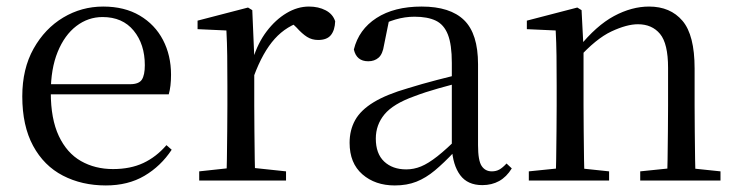

<svg xmlns="http://www.w3.org/2000/svg" viewBox="-20 -551 2253 586"><path d="M303 15Q230 15 172 -15Q114 -45 81 -106Q48 -167 48 -257Q48 -341 82.5 -402.5Q117 -464 173 -497.5Q229 -531 295 -531Q360 -531 406.5 -503.5Q453 -476 477.5 -429Q502 -382 502 -323Q502 -287 495 -263H87V-294H377Q404 -294 413 -308Q422 -322 422 -352Q422 -416 388 -457.5Q354 -499 293 -499Q249 -499 213 -471.5Q177 -444 156 -392.5Q135 -341 135 -269Q135 -188 159.5 -136Q184 -84 227 -59.5Q270 -35 325 -35Q378 -35 417.5 -53.5Q457 -72 488 -108L504 -94Q471 -44 421 -14.5Q371 15 303 15Z M588 0V-28L699 -40H740L853 -28V0ZM671 0Q672 -24 672.5 -65Q673 -106 673.5 -150.5Q674 -195 674 -229V-289Q674 -341 673.5 -381Q673 -421 671 -458L583 -462V-488L737 -528L750 -520L756 -379V-378V-229Q756 -195 756.5 -150.5Q757 -106 757.5 -65Q758 -24 759 0ZM755 -319 734 -371H752Q767 -420 794 -455.5Q821 -491 854.5 -511Q888 -531 923 -531Q952 -531 974 -519.5Q996 -508 1003 -486Q1002 -459 990 -444Q978 -429 951 -429Q932 -429 917 -438.5Q902 -448 885 -467L862 -489L907 -487Q855 -473 818.5 -432.5Q782 -392 755 -319Z M1185 15Q1125 15 1086 -19Q1047 -53 1047 -115Q1047 -154 1064 -184.5Q1081 -215 1120.5 -239Q1160 -263 1226 -282Q1268 -295 1314 -307Q1360 -319 1400 -328V-303Q1360 -293 1319 -281.5Q1278 -270 1244 -257Q1180 -234 1153.5 -202Q1127 -170 1127 -128Q1127 -82 1152.5 -58Q1178 -34 1220 -34Q1243 -34 1265 -43Q1287 -52 1315 -74Q1343 -96 1381 -134L1390 -87H1366Q1335 -54 1307.5 -31Q1280 -8 1251 3.5Q1222 15 1185 15ZM1452 14Q1407 14 1384.5 -16.5Q1362 -47 1359 -100V-103V-359Q1359 -415 1347 -445.5Q1335 -476 1310 -488Q1285 -500 1245 -500Q1216 -500 1187 -491.5Q1158 -483 1125 -465L1168 -492L1152 -413Q1148 -386 1135.5 -375Q1123 -364 1104 -364Q1068 -364 1060 -400Q1075 -461 1129 -496Q1183 -531 1267 -531Q1354 -531 1396.5 -489.5Q1439 -448 1439 -355V-108Q1439 -61 1450 -44.5Q1461 -28 1481 -28Q1494 -28 1504 -33.5Q1514 -39 1526 -52L1542 -37Q1526 -11 1503.5 1.5Q1481 14 1452 14Z M1594 0V-28L1702 -39H1735L1839 -28V0ZM1676 0Q1677 -24 1677.5 -65Q1678 -106 1678.5 -150.5Q1679 -195 1679 -229V-289Q1679 -341 1678.5 -381Q1678 -421 1676 -458L1588 -462V-488L1742 -528L1755 -520L1761 -403V-402V-229Q1761 -195 1761.5 -150.5Q1762 -106 1762.5 -65Q1763 -24 1764 0ZM1934 0V-28L2041 -39H2074L2179 -28V0ZM2016 0Q2017 -24 2017.5 -64.5Q2018 -105 2018.5 -149.5Q2019 -194 2019 -229V-344Q2019 -418 1994.5 -447.5Q1970 -477 1927 -477Q1893 -477 1846 -455Q1799 -433 1744 -372L1736 -406H1746Q1800 -473 1854 -502Q1908 -531 1961 -531Q2026 -531 2063 -487.5Q2100 -444 2100 -342V-229Q2100 -194 2100.5 -149.5Q2101 -105 2101.5 -64.5Q2102 -24 2103 0Z"/></svg>

Font: Noto Serif TC
Style: Regular
Weight: 400
Designer: Ryoko NISHIZUKA  (kana & ideographs); Frank Grießhammer (Latin, Greek & Cyrillic); Wenlong ZHANG  (bopomofo); Sandoll Co
Foundry: Adobe
Version: Version 2.003-H1;hotconv 1.1.1;makeotfexe 2.6.0